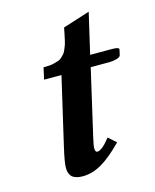

<svg xmlns="http://www.w3.org/2000/svg" viewBox="-96 -662 598 740"><g transform="rotate(-15 203.0 -291.5)"><path d="M101.6 -116.7 164.1 -386.2H94.7L105 -432.6Q118.7 -432.6 129.9 -433.6Q141.1 -434.6 150.6 -437.5Q160.2 -440.4 167.2 -442.6Q174.3 -444.8 180.4 -451.2Q186.5 -457.5 190.7 -461.7Q194.8 -465.8 199 -475.8Q203.1 -485.8 205.6 -491.9Q208 -498 211.2 -512Q214.4 -525.9 216.1 -534.4Q217.8 -543 221.2 -560.5L328.6 -594.7L291 -432.6H377.9Q405.8 -432.6 405.8 -424.3L400.9 -402.3Q399.4 -394.5 384.8 -390.4Q370.1 -386.2 354 -386.2H280.8L220.2 -123Q212.9 -91.3 212.9 -81.1Q212.9 -64.9 221.2 -64.9Q240.2 -64.9 273.4 -107.4L304.2 -80.1Q256.8 -31.7 219 -9.8Q181.2 12.2 142.6 12.2Q127.9 12.2 117.2 8.8Q106.4 5.4 101.1 0.5Q95.7 -4.4 92.5 -11.7Q89.4 -19 88.6 -24.4Q87.9 -29.8 87.9 -36.6Q87.9 -57.6 101.6 -116.7Z"/></g></svg>

Font: LL
Style: Bold Italic
Weight: 700
Italic angle: -11.5°
Designer: Philipp H. Poll
Foundry: Philipp H. Poll
Version: Version 2.7.x